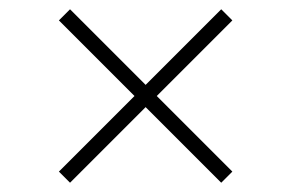

<svg xmlns="http://www.w3.org/2000/svg" viewBox="-20 -541 628 414"><path d="M481 -171 457 -147 294 -310 131 -147 107 -171 270 -334 107 -497 131 -521 294 -358 457 -521 481 -497 318 -334Z"/></svg>

Font: Inria Serif Light
Style: Regular
Weight: 300
Designer: Black Foundry Team
Foundry: Black Foundry
Version: Version 1.000; ttfautohint (v1.8.3)